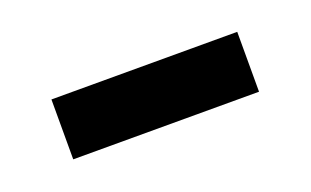

<svg xmlns="http://www.w3.org/2000/svg" viewBox="-29 -385 381 235"><g transform="rotate(-20 161.0 -268.0)"><path d="M40 -229V-307H282V-229Z"/></g></svg>

Font: Noto Sans Tifinagh Azawagh
Style: Regular
Weight: 400
Designer: JamraPatel
Foundry: JamraPatel LLC
Version: Version 2.006; ttfautohint (v1.8.4.7-5d5b)